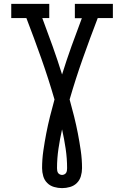

<svg xmlns="http://www.w3.org/2000/svg" viewBox="-20 -755 640 990"><path d="M300 215Q279 215 258.5 209Q238 203 223.5 188.5Q209 174 203 153.5Q197 133 197 112Q197 67 203.5 22Q210 -23 218.5 -67Q227 -111 238 -155Q249 -199 261 -242Q230 -349 193 -453.5Q156 -558 116 -662H38V-735H234V-662H198Q225 -590 251 -517.5Q277 -445 300 -371Q323 -445 349 -517.5Q375 -590 402 -661H366V-735H562V-662H484Q444 -558 407 -453.5Q370 -349 339 -242Q351 -199 362 -155Q373 -111 381.5 -67Q390 -23 396.5 22Q403 67 403 112Q403 133 397 153.5Q391 174 376.5 188.5Q362 203 341.5 209Q321 215 300 215ZM300 147Q306 147 312 144Q318 141 321 136Q324 131 325 124.5Q326 118 326 112Q326 62 318.5 11.5Q311 -39 300 -88Q289 -39 281.5 11.5Q274 62 274 112Q274 118 275 124.5Q276 131 279 136Q282 141 288 144Q294 147 300 147Z"/></svg>

Font: Iosevka Plex Etoile
Style: Regular
Weight: 400
Designer: Belleve Invis
Foundry: Belleve Invis
Version: Version 25.1.1; ttfautohint (v1.8.4)